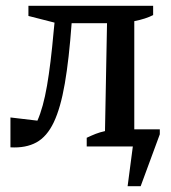

<svg xmlns="http://www.w3.org/2000/svg" viewBox="-20 -505 588 662"><path d="M16 3V-100L109 -89Q129 -134 142 -209Q155 -284 165 -397L168 -427L78 -450V-485H508V-453Q483 -440 443 -432V-59H531V-42L465 137H420L438 0H279V-30Q296 -38 310 -43.5Q324 -49 342 -53L349 -425H227Q218 -301 203.5 -217Q189 -133 165.5 -83.5Q142 -34 105.5 -14Q69 6 16 3Z"/></svg>

Font: Piazzolla Medium
Style: Regular
Weight: 500
Designer: Juan Pablo del Peral
Foundry: Huerta Tipografica
Version: Version 1.330